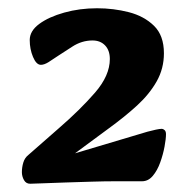

<svg xmlns="http://www.w3.org/2000/svg" viewBox="-20 -716 422 465"><path d="M49 -341 122 -405Q174 -450 210 -491.5Q246 -533 246 -573Q246 -594 234.5 -606Q223 -618 204 -618Q178 -618 155 -603Q132 -588 121 -581Q108 -572 97.5 -565.5Q87 -559 79 -559Q68 -559 60 -578Q52 -597 52 -619Q52 -641 75 -658Q98 -675 135.5 -685.5Q173 -696 215 -696Q255 -696 292 -686.5Q329 -677 353 -653.5Q377 -630 377 -587Q377 -550 359.5 -519Q342 -488 312 -460.5Q282 -433 242 -404L116 -311L109 -329L337 -397Q348 -400 357.5 -402Q367 -404 372 -404Q375 -404 378.5 -401Q382 -398 382 -391Q382 -380 378.5 -361Q375 -342 368 -322.5Q361 -303 350 -290Q339 -277 324 -277H258Q234 -277 201.5 -276Q169 -275 137 -274Q105 -273 82 -272Q59 -271 53 -271Q43 -271 38 -280Q33 -289 33 -299Q33 -311 36.5 -322.5Q40 -334 49 -341Z"/></svg>

Font: Alkatra
Style: Regular
Weight: 400
Designer: Suman Bhandary
Version: Version 1.100;gftools[0.9.22]